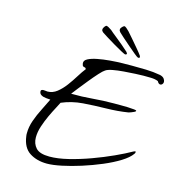

<svg xmlns="http://www.w3.org/2000/svg" viewBox="-116 -886 941 1004"><g transform="rotate(15 354.5 -383.5)"><path d="M544 -643Q540 -644 523.5 -657.5Q507 -671 485.5 -689.5Q464 -708 446 -724Q428 -740 422 -746Q419 -749 416.5 -753.5Q414 -758 416 -766Q418 -770 424.5 -777Q431 -784 437 -783Q441 -781 446 -777Q451 -773 461 -763Q472 -751 489 -731Q506 -711 523.5 -690.5Q541 -670 551 -656Q552 -654 553 -652Q554 -650 554 -647Q552 -641 544 -643ZM474 -642Q470 -643 451 -653Q432 -663 408 -677.5Q384 -692 363.5 -704.5Q343 -717 336 -722Q332 -725 329 -729Q326 -733 327 -740Q328 -745 333.5 -753Q339 -761 345 -761Q349 -760 354.5 -757Q360 -754 372 -746Q384 -735 404.5 -719Q425 -703 445.5 -685.5Q466 -668 479 -656Q480 -654 481.5 -652Q483 -650 484 -648Q483 -641 474 -642ZM228 16Q173 16 134 -9Q95 -34 87 -95Q86 -99 86 -103Q86 -107 86 -111Q86 -145 98.5 -180.5Q111 -216 128.5 -250Q146 -284 159 -312Q150 -313 135.5 -314Q121 -315 109.5 -321.5Q98 -328 98 -342Q98 -347 102.5 -349Q107 -351 112 -351Q118 -351 124 -350Q130 -349 133 -349Q161 -349 184.5 -367.5Q208 -386 228 -413Q248 -440 265 -467.5Q282 -495 297 -514Q294 -521 289 -521.5Q284 -522 280 -524.5Q276 -527 274 -539Q272 -555 291 -565Q310 -575 341 -581Q372 -587 407.5 -590Q443 -593 474.5 -593.5Q506 -594 525 -594Q563 -594 602 -593Q641 -592 680 -585Q696 -581 702.5 -572Q709 -563 709 -555Q709 -548 704.5 -542.5Q700 -537 694 -537Q684 -537 677 -551Q661 -558 637.5 -558.5Q614 -559 598 -559Q583 -559 554 -557.5Q525 -556 492.5 -553.5Q460 -551 433.5 -546Q407 -541 396 -533Q386 -527 366.5 -505.5Q347 -484 325 -457Q303 -430 284 -406Q265 -382 256 -370Q314 -369 371 -374Q428 -379 486 -379H523Q541 -379 559.5 -378.5Q578 -378 596 -376Q608 -375 608 -371Q608 -368 600 -364Q592 -360 583.5 -357Q575 -354 571 -353Q514 -344 452 -343Q390 -342 329.5 -337.5Q269 -333 215 -310Q211 -301 198.5 -278Q186 -255 172 -225Q158 -195 147.5 -163Q137 -131 137 -102Q137 -68 157.5 -45.5Q178 -23 231 -23Q276 -23 333 -37Q390 -51 449 -72.5Q508 -94 560.5 -118Q613 -142 650 -163Q656 -166 658 -166Q661 -166 661 -162Q661 -157 657 -152Q641 -129 602.5 -105Q564 -81 513 -59.5Q462 -38 408.5 -21Q355 -4 307 6Q259 16 228 16Z"/></g></svg>

Font: Hurricane
Style: Regular
Weight: 400
Designer: Robert E. Leuschke
Foundry: Robert E. Leuschke
Version: Version 1.010; ttfautohint (v1.8.3)